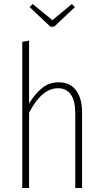

<svg xmlns="http://www.w3.org/2000/svg" viewBox="-20 -944 518 964"><path d="M252 -810.1H232.9L128.9 -908.2L144 -923.8L243.2 -842.8L340.8 -923.8L356 -908.2ZM274.9 -530.8Q331.5 -530.8 361.8 -490.5Q392.1 -450.2 392.1 -379.9V0H357.9V-376Q357.9 -437.5 335.9 -469.2Q314 -501 271 -501Q189.9 -501 126 -377.9V0H91.8V-733.9L126 -740.2V-423.8Q156.2 -474.1 191.9 -502.4Q227.5 -530.8 274.9 -530.8Z"/></svg>

Font: Fira Sans Compressed UltraLight
Style: Regular
Weight: 200
Width: 1
Designer: Carrois Corporate & Edenspiekermann AG
Foundry: Carrois Corporate GbR & Edenspiekermann AG
Version: Version 4.203;PS 004.203;hotconv 1.0.88;makeotf.lib2.5.64775